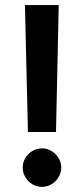

<svg xmlns="http://www.w3.org/2000/svg" viewBox="-20 -727 330 755"><path d="M200.2 -208H89.8L78.1 -707H210.9ZM69.3 -68.4Q69.3 -88.4 79.6 -105.7Q89.8 -123 107.4 -133.3Q125 -143.6 145.5 -143.6Q165 -143.6 182.4 -133.3Q199.7 -123 210.2 -105.7Q220.7 -88.4 220.7 -68.4Q220.7 -47.9 210.2 -30.3Q199.7 -12.7 182.4 -2.4Q165 7.8 145.5 7.8Q125 7.8 107.4 -2.4Q89.8 -12.7 79.6 -30.3Q69.3 -47.9 69.3 -68.4Z"/></svg>

Font: Pretendard SemiBold
Style: Regular
Weight: 600
Designer: Base glyphs from Inter by Rasmus Andersson; Hangeul glyphs from Noto Sans CJK(Source Han Sans) by Jang Soo-young and Kan
Foundry: Kil Hyung-jin
Version: Version 1.309